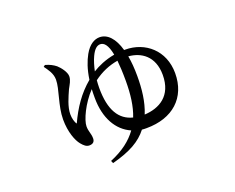

<svg xmlns="http://www.w3.org/2000/svg" viewBox="-104 -737 1207 987"><g transform="rotate(-20 500.0 -243.0)"><path d="M599 -106C624 -167 631 -236 631 -305C631 -347 628 -384 622 -416C689 -411 756 -370 756 -266C756 -151 680 -110 599 -106ZM426 -314C426 -328 427 -342 428 -356C471 -388 515 -406 562 -414C565 -384 567 -348 567 -303C567 -229 559 -165 538 -112C466 -130 426 -192 426 -314ZM507 -524C527 -524 546 -507 557 -449C507 -440 464 -421 434 -402C440 -430 448 -457 458 -478C473 -510 489 -524 507 -524ZM613 -454C594 -522 559 -559 516 -559C489 -559 458 -543 433 -498C416 -467 401 -427 393 -371C332 -320 290 -258 255 -182C246 -193 240 -216 240 -238C240 -279 262 -326 278 -362C289 -383 302 -402 302 -424C302 -447 278 -478 261 -493C246 -505 227 -515 204 -521L195 -514C210 -493 232 -466 232 -431C232 -378 196 -301 196 -225C196 -156 217 -104 236 -81C250 -64 262 -54 278 -54C299 -54 308 -65 308 -82C308 -109 297 -122 297 -151C297 -185 333 -264 388 -322C387 -307 387 -291 387 -274C387 -164 432 -85 506 -53C473 -7 425 30 355 59L361 73C463 46 519 13 559 -38C568 -37 576 -37 585 -37C727 -37 819 -118 819 -253C819 -377 728 -454 619 -454Z"/></g></svg>

Font: Source Han Serif JP Medium
Style: Regular
Weight: 500
Designer: Ryoko NISHIZUKA 西塚涼子 (kana & ideographs); Frank Grießhammer (Latin, Greek & Cyrillic); Wenlong ZHANG 张文龙 (bopomofo); San
Foundry: Adobe Systems Incorporated
Version: Version 1.001;PS 1.001;hotconv 16.6.54;makeotf.lib2.5.65590